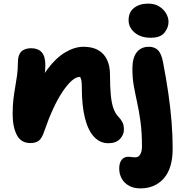

<svg xmlns="http://www.w3.org/2000/svg" viewBox="-20 -783 1014 1063"><path d="M580 10Q534 10 501 -25Q468 -60 450.5 -128.5Q433 -197 433 -299Q433 -315 432 -327Q431 -339 427.5 -348.5Q424 -358 417 -365.5Q410 -373 399 -379Q426 -378 444.5 -374.5Q463 -371 472 -358.5Q481 -346 478 -317Q459 -340 446.5 -348.5Q434 -357 420 -357Q401 -357 377 -336Q353 -315 326.5 -275.5Q300 -236 274.5 -181Q249 -126 226 -59Q213 -19 196 -5Q179 9 148 9Q96 9 73 -36Q50 -81 50 -151Q50 -200 54.5 -236Q59 -272 64.5 -303Q70 -334 74.5 -366Q79 -398 79 -437Q79 -478 97.5 -497Q116 -516 153 -516Q190 -516 210.5 -494Q231 -472 231 -422Q231 -394 227 -373.5Q223 -353 218 -330.5Q213 -308 209 -274Q205 -240 205 -186L162 -242Q196 -337 242.5 -399.5Q289 -462 341 -493Q393 -524 442 -524Q492 -524 524.5 -505Q557 -486 573 -451.5Q589 -417 589 -370Q589 -302 593.5 -256Q598 -210 608.5 -182Q619 -154 635 -137Q650 -122 658 -106Q666 -90 666 -65Q666 -36 643.5 -13Q621 10 580 10ZM757 260Q720 260 693.5 245Q667 230 653.5 205Q640 180 640 150Q640 119 653.5 102Q667 85 689 85Q695 85 699.5 85.5Q704 86 708.5 86.5Q713 87 718 87.5Q723 88 730 88Q747 88 756.5 71.5Q766 55 766 29Q766 -50 758 -108.5Q750 -167 739.5 -214.5Q729 -262 721 -306.5Q713 -351 713 -402Q713 -463 737 -493.5Q761 -524 804 -524Q836 -524 854.5 -505.5Q873 -487 882 -442Q900 -349 912 -266Q924 -183 930 -107.5Q936 -32 936 40Q936 149 887 204.5Q838 260 757 260ZM815 -574Q759 -574 725.5 -602.5Q692 -631 692 -671Q692 -716 722.5 -739.5Q753 -763 801 -763Q837 -763 862 -747Q887 -731 900 -708Q913 -685 913 -662Q913 -630 890.5 -602Q868 -574 815 -574Z"/></svg>

Font: Shantell Sans ExtraBold
Style: Regular
Weight: 800
Designer: Stephen Nixon, Anya Danilova, Shantell Martin
Foundry: Arrow Type
Version: Version 1.011;[c5ecc13dd]